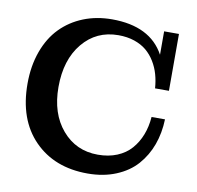

<svg xmlns="http://www.w3.org/2000/svg" viewBox="-79 -777 893 872"><g transform="rotate(10 367.5 -340.5)"><path d="M379.9 14.2Q226.6 14.2 133.8 -80.6Q41 -175.3 41 -340.8Q41 -422.9 65.4 -490Q89.8 -557.1 133.5 -601.8Q177.2 -646.5 237.5 -670.7Q297.9 -694.8 369.1 -694.8Q545.4 -694.8 610.8 -574.2V-682.1H679.2V-419.9H615.2Q612.8 -454.1 604.2 -484.1Q595.7 -514.2 579.3 -541Q563 -567.9 540 -587.2Q517.1 -606.4 483.9 -617.7Q450.7 -628.9 410.2 -628.9Q308.6 -628.9 245.4 -552.5Q182.1 -476.1 182.1 -350.1Q182.1 -228 246.1 -153.1Q310.1 -78.1 411.1 -78.1Q460.4 -78.1 499.5 -94.2Q538.6 -110.4 564 -139.4Q589.4 -168.5 604 -206.1Q618.7 -243.7 622.1 -289.1H684.1Q682.1 -225.6 662.4 -171.4Q642.6 -117.2 605.7 -75.4Q568.8 -33.7 510.7 -9.8Q452.6 14.2 379.9 14.2Z"/></g></svg>

Font: Montagu Slab 144pt Medium
Style: Regular
Weight: 500
Designer: Florian Karsten
Foundry: Florian Karsten
Version: Version 1.000